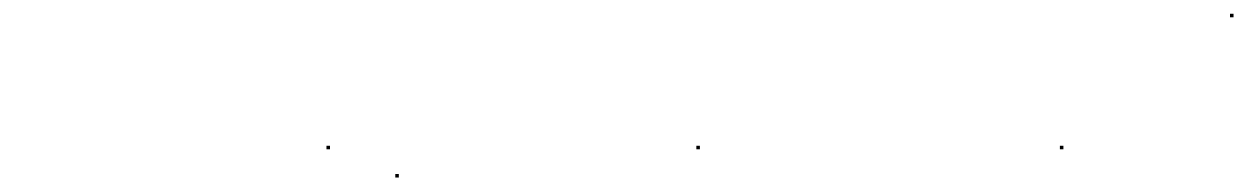

<svg xmlns="http://www.w3.org/2000/svg" viewBox="-20 -286 1768 272"><path d="M442.5 -74.5H447.5V-79.5H442.5Z M540 -34.5H545V-39.5H540ZM966.5 -74.5H971.5V-79.5H966.5Z M1481.5 -74.5H1486.5V-79.5H1481.5Z M1722.5 -261.5H1727.5V-266.5H1722.5Z"/></svg>

Font: FRB American Cursive Just Endings
Style: Italic
Weight: 400
Italic angle: -25°
Version: Version 2.0;Modular Font Editor K font №1